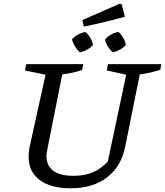

<svg xmlns="http://www.w3.org/2000/svg" viewBox="-20 -1003 888 1033"><path d="M360 10Q253 10 193.5 -34.5Q134 -79 134 -159Q134 -168 135 -179Q136 -190 138 -206L225 -601L114 -624L121 -658H428L422 -627Q400 -619 374.5 -613Q349 -607 315 -603L235 -201Q233 -189 231.5 -180Q230 -171 230 -164Q230 -111 267 -84Q304 -57 375 -57Q434 -57 478.5 -75.5Q523 -94 560 -134L659 -601L554 -624L561 -658H848L842 -627Q819 -620 792.5 -613.5Q766 -607 732 -603L654 -216Q633 -108 556.5 -49Q480 10 360 10ZM431 -860 423 -895 624 -983 635 -980 652 -913Q602 -899 548.5 -886Q495 -873 431 -860ZM409 -722Q394 -736 383 -754Q372 -772 367 -791Q382 -807 401 -817.5Q420 -828 440 -831Q455 -818 466 -799.5Q477 -781 480 -761Q467 -746 448 -735.5Q429 -725 409 -722ZM586 -722Q571 -735 560 -753.5Q549 -772 545 -791Q558 -806 577.5 -817Q597 -828 618 -831Q633 -817 643.5 -798.5Q654 -780 657 -761Q644 -746 624.5 -735.5Q605 -725 586 -722Z"/></svg>

Font: Piazzolla Thin Medium
Style: Italic
Weight: 500
Italic angle: -11.3°
Version: Version 2.005